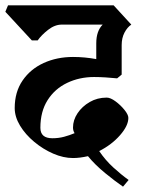

<svg xmlns="http://www.w3.org/2000/svg" viewBox="-33 -659 539 718"><path d="M240 -446Q262 -446 283.5 -444Q305 -442 327 -438V-497Q327 -543 351 -567H198Q172 -567 147 -547.5Q122 -528 108 -508H86L-13 -615L-3 -639H392L458 -567Q443 -557 432.5 -537Q422 -517 422 -490V-380L405 -366Q386 -368 362.5 -369.5Q339 -371 319 -371Q264 -371 218 -349Q172 -327 145 -284.5Q118 -242 118 -181Q118 -142 163 -142Q186 -142 206.5 -147.5Q227 -153 246 -161Q240 -170 240 -182Q240 -210 257 -235.5Q274 -261 302.5 -277.5Q331 -294 366 -294Q380 -294 399 -280Q418 -266 432.5 -248Q447 -230 447 -218Q447 -189 416 -153.5Q385 -118 338 -94Q361 -60 390.5 -33Q420 -6 448 14L427 39Q399 20 360.5 -11.5Q322 -43 296 -75Q265 -68 240 -68Q204 -68 166 -84.5Q128 -101 95 -128.5Q62 -156 42 -189Q22 -222 22 -255Q22 -315 51.5 -358Q81 -401 130.5 -423.5Q180 -446 240 -446Z"/></svg>

Font: Jaini Purva
Style: Regular
Weight: 400
Designer: Maithili Shingre, Girish Dalvi (Devanagari), Taresh Vohra (Latin)
Foundry: Ek Type
Version: Version 2.000; ttfautohint (v1.8.4.7-5d5b)